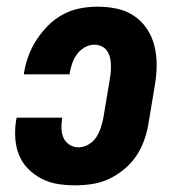

<svg xmlns="http://www.w3.org/2000/svg" viewBox="-20 -548 540 576"><path d="M206 8Q179 8 153.5 4Q128 0 105.5 -11.5Q83 -23 65 -41Q47 -59 37.5 -82Q28 -105 26 -131.5Q24 -158 28 -185L30 -195H167L166 -191Q164 -176 164.5 -161Q165 -146 171 -133.5Q177 -121 189 -113.5Q201 -106 216 -106Q231 -106 245.5 -114.5Q260 -123 268.5 -136Q277 -149 282 -164Q287 -179 290 -194L310 -314Q312 -325 312.5 -336Q313 -347 312.5 -358Q312 -369 309 -379Q306 -389 300 -397Q294 -405 284 -409.5Q274 -414 263 -414Q248 -414 233.5 -405.5Q219 -397 210 -384Q201 -371 196 -356Q191 -341 189 -327V-325H52V-329Q56 -355 65.5 -380.5Q75 -406 90 -429Q105 -452 125 -472Q145 -492 169.5 -505Q194 -518 220.5 -523Q247 -528 273 -528Q302 -528 330.5 -522Q359 -516 382 -500.5Q405 -485 420.5 -462Q436 -439 443 -411.5Q450 -384 450 -354.5Q450 -325 445 -295L425 -175Q421 -151 412 -126Q403 -101 388 -79Q373 -57 351.5 -39.5Q330 -22 306.5 -11Q283 0 257 4Q231 8 206 8Z"/></svg>

Font: Iosevka Heavy Oblique
Style: Regular
Weight: 900
Italic angle: -9°
Monospace: yes
Designer: Belleve Invis
Foundry: Belleve Invis
Version: Version 32.5.0; ttfautohint (v1.8.4)